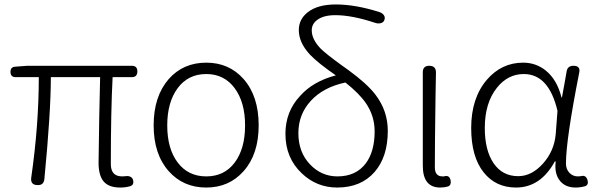

<svg xmlns="http://www.w3.org/2000/svg" viewBox="-20 -828 2679 861"><path d="M519 13Q468 13 445 -14Q422 -41 422 -98Q422 -136 425 -300Q428 -427 429 -482H208Q208 -325 179 -25Q176 4 147 2Q116 1 120 -31Q154 -267 154 -482H50Q27 -482 27 -506Q27 -528 49 -529L102 -533H349H571Q596 -533 596 -508Q596 -482 571 -482H485Q477 -329 477 -92Q477 -37 528 -37Q538 -37 544 -38Q556 -40 565.5 -35Q575 -30 577 -19Q582 2 562 7.5Q542 13 519 13Z M905 13Q802 13 737 -60Q669 -136 669 -266Q669 -396 737 -474Q802 -547 905 -547Q1007 -547 1072 -474Q1140 -397 1140 -266Q1140 -136 1072 -60Q1007 13 905 13ZM905 -37Q986 -37 1032.5 -99Q1079 -161 1079 -265.5Q1079 -370 1032 -433Q985 -496 905 -496Q824 -496 777 -433Q730 -370 730 -265.5Q730 -161 777 -99Q824 -37 905 -37Z M1492 13Q1400 13 1333 -51Q1260 -120 1260 -228Q1260 -327 1325 -397Q1383 -463 1486 -490Q1405 -546 1370 -583Q1320 -637 1320 -693Q1320 -742 1360 -773Q1404 -808 1486 -808Q1574 -808 1681 -774Q1694 -770 1701 -760.5Q1708 -751 1704 -739Q1700 -727 1687 -724Q1675 -721 1661 -726Q1558 -760 1484 -760Q1431 -760 1403 -739Q1378 -721 1378 -692Q1378 -652 1417 -611Q1442 -586 1514 -534Q1533 -521 1542 -514Q1627 -452 1664 -403Q1719 -331 1719 -241Q1719 -125 1660 -57Q1599 13 1492 13ZM1493 -37Q1576 -37 1620 -95Q1660 -148 1660 -239Q1660 -308 1621 -365Q1592 -408 1529 -458Q1430 -437 1374 -376Q1318 -315 1318 -231Q1318 -145 1371 -90Q1422 -37 1493 -37Z M1954 13Q1876 13 1876 -85V-309V-504Q1876 -533 1905 -533Q1935 -533 1935 -503Q1934 -466 1933 -392Q1930 -180 1930 -78Q1930 -37 1964 -37Q1968 -37 1971 -37Q1996 -45 2001 -18Q2004 2 1990 8Q1973 13 1954 13Z M2294 13Q2203 13 2149 -55Q2093 -125 2093 -254Q2093 -388 2163 -470Q2229 -547 2326 -547Q2383 -547 2427 -512Q2478 -471 2498 -391H2500L2513 -462L2521 -508Q2525 -533 2552 -533Q2585 -533 2577 -500Q2518 -201 2518 -95Q2518 -69 2533.5 -53Q2549 -37 2571 -37Q2574 -37 2578.5 -37.5Q2583 -38 2585 -38Q2608 -45 2615 -19Q2620 1 2604 7Q2582 13 2562 13Q2516 13 2492 -16Q2465 -48 2472 -104H2468Q2404 13 2294 13ZM2304 -38Q2364 -38 2414.5 -94Q2465 -150 2472 -226L2476 -278L2480 -331Q2441 -496 2329 -496Q2257 -496 2208 -434Q2154 -366 2154 -254Q2154 -154 2193.5 -96Q2233 -38 2304 -38Z"/></svg>

Font: GenSenRounded TW L
Style: Regular
Weight: 300
Version: Version 1.501;PS 1;hotconv 16.6.51;makeotf.lib2.5.65220